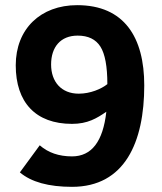

<svg xmlns="http://www.w3.org/2000/svg" viewBox="-20 -710 627 744"><path d="M539 -379C539 -565.3 461.6 -690 279 -690C137.2 -690 41 -598 41 -457C41 -313.7 117.6 -230 259 -230C319.5 -230 355 -251.5 392 -277C379.3 -161.7 335 -104 259 -104C208.3 -104 166.7 -118.3 134 -147L57 -42C101 -4.7 168.3 14 259 14C463.7 14 539 -159.1 539 -379ZM178 -460C178 -527.8 214.7 -572 281 -572C321.7 -572 351 -557.8 369 -529.5C387 -501.2 396 -452.7 396 -384C372.6 -365.3 330.2 -347 285 -347C218 -347 178 -392.8 178 -460Z"/></svg>

Font: Fog Sans
Style: Bold
Weight: 700
Foundry: Intel Corporation
Version: Version 1.00